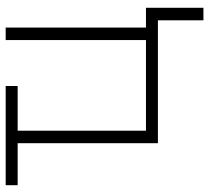

<svg xmlns="http://www.w3.org/2000/svg" viewBox="-50 -512 719 659"><g transform="rotate(-90 309.5 -182.5)"><path d="M343.8 -522.5V-481.4H3.4V-522.5ZM147.5 0V-522.5H190.4V-41H501.5V-522.5H544.4V0ZM569.3 156.2V0H522V-41H612.3V156.2Z"/></g></svg>

Font: Inter 28pt ExtraLight
Style: Regular
Weight: 250
Designer: Rasmus Andersson
Foundry: rsms
Version: Version 4.001;git-66647c0bb